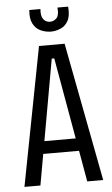

<svg xmlns="http://www.w3.org/2000/svg" viewBox="-57 -872 533 911"><g transform="rotate(-5 209.5 -417.0)"><path d="M22 0 149 -660H271L397 0H321L216 -595H204L98 0ZM100 -148V-208H321V-148ZM118 -834H171Q168 -800 180 -785Q192 -770 211 -770Q230 -770 243 -784Q256 -798 252 -834H303Q307 -790 293.5 -766Q280 -742 257 -732.5Q234 -723 212 -723Q187 -723 163.5 -733.5Q140 -744 127 -768.5Q114 -793 118 -834Z"/></g></svg>

Font: Bricolage Grotesque 24pt Condensed Light
Style: Regular
Weight: 300
Width: 3
Designer: Mathieu Triay
Foundry: Atelier Triay
Version: Version 1.001;gftools[0.9.33.dev8+g029e19f]